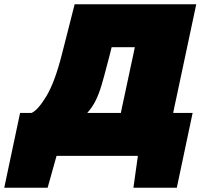

<svg xmlns="http://www.w3.org/2000/svg" viewBox="-96 -733 948 903"><path d="M-76 150Q-67 107.5 -57.8 63.8Q-48.5 20 -39.5 -22.5Q-30 -67 -20.5 -112.5Q-11 -158 -1.5 -202H52.5Q82.5 -215 122.2 -280.8Q162 -346.5 195.5 -479Q211.5 -541 226.5 -600.5Q241.5 -660 255 -713H827Q814.5 -655 803 -600Q791.5 -545 776 -473L732.5 -268.5Q728.5 -250.5 725 -234Q721.5 -217.5 718.5 -202H810Q800.5 -158 791 -112.5Q781.5 -67 772 -22.5Q763 20 753.8 63.5Q744.5 107 735.5 150H531.5L552.5 0H170L128 150ZM408 -429Q394 -374.5 382 -333.8Q370 -293 354.5 -261.2Q339 -229.5 314.5 -202H472.5Q475.5 -217.5 479 -234Q482.5 -250.5 486.5 -268.5L522 -435Q526.5 -455.5 530.5 -474.2Q534.5 -493 538 -511H429Q424 -490.5 418.8 -470Q413.5 -449.5 408 -429Z"/></svg>

Font: Commissioner Black
Style: Italic
Weight: 900
Italic angle: -12°
Designer: Kostas Bartsokas
Foundry: Kostas Bartsokas
Version: Version 1.000; ttfautohint (v1.8.3)